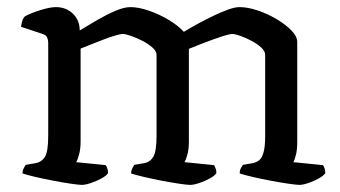

<svg xmlns="http://www.w3.org/2000/svg" viewBox="-20 -520 956 540"><path d="M209.6 0Q201.9 0 179.7 -3.3Q157.6 -6.5 130.3 -11.7Q103 -16.9 79 -22.5Q55 -28.2 43.2 -32.2Q43.2 -39.7 46.6 -46.4Q50 -53 52.5 -56.4L80.3 -61.1Q96.6 -63.9 106.1 -78.4Q115.6 -92.9 115.6 -139.1V-399.9Q115.6 -407.9 112.5 -414.7Q109.4 -421.5 99.9 -424.5L39.1 -444.6Q41.1 -457.5 43.6 -463.9Q46.2 -470.4 50 -474Q66.3 -483.1 93.6 -491.6Q121 -500 137.2 -500Q165.7 -500 185 -481.6Q204.2 -463.1 204.2 -434.4Q227.5 -448.7 253.7 -463.8Q279.9 -479 304.5 -489.5Q329.1 -500 346.6 -500Q369.9 -500 399.1 -489.9Q428.3 -479.8 454.7 -463.9Q481.2 -448 497 -430.5Q514.3 -441 536 -452.9Q557.7 -464.8 579.9 -475.4Q602.1 -486 621.3 -493Q640.5 -500 653.9 -500Q676.2 -500 704.2 -490.8Q732.1 -481.5 757.6 -466.4Q783.2 -451.3 799.6 -434.4Q816 -417.5 816 -401.5V-120.5Q816 -98.5 812.1 -83.7Q808.2 -68.9 805.2 -63.9L888.1 -55.6Q890.1 -53.6 892.5 -47.5Q894.9 -41.5 894.9 -33Q889.7 -25.4 876.1 -17.9Q862.6 -10.3 847.2 -5.2Q831.7 0 822 0Q814.2 0 791.7 -3.3Q769.1 -6.5 741.6 -11.7Q714 -16.9 690 -22.5Q666 -28.2 654.2 -32.2Q654.2 -41.3 657.5 -47Q660.7 -52.8 663.5 -56.4L690.5 -61.1Q700.7 -63.1 708.6 -69.1Q716.5 -75 721.2 -91.3Q725.8 -107.6 725.8 -139.1V-365.9Q725.8 -375.9 714.8 -386.2Q703.7 -396.5 687.5 -405.1Q671.3 -413.7 656.3 -419Q641.3 -424.4 633.4 -424.4Q624.4 -424.4 599.7 -416Q575.1 -407.7 549.8 -398Q524.5 -388.3 511.2 -382.6V-122Q511.2 -100 506.9 -84.8Q502.6 -69.7 498.9 -63.9L582 -55.6Q584 -52.6 586.3 -46.7Q588.6 -40.7 588.6 -33Q583.6 -25.4 569.7 -17.9Q555.7 -10.3 540.4 -5.2Q525.1 0 514.3 0Q506.3 0 484.2 -3.3Q462 -6.5 435.2 -11.7Q408.5 -16.9 384.4 -22.5Q360.4 -28.2 348.6 -32.2Q348.6 -39.5 351.9 -46.2Q355.2 -52.8 358 -56.4L385 -61.1Q402 -63.9 411.1 -78.9Q420.3 -93.8 420.3 -139.1V-365.9Q420.3 -375.9 408.8 -386.2Q397.4 -396.5 380.7 -405.1Q364 -413.7 348.6 -419Q333.2 -424.4 325.3 -424.4Q318.3 -424.4 302.2 -419.5Q286.1 -414.7 267.2 -407.3Q248.3 -400 231.6 -393.3Q215 -386.5 206.7 -383.3V-122Q206.7 -102.3 202.7 -86.8Q198.7 -71.2 194.2 -63.9L277.4 -55.6Q279.4 -52.6 281.6 -47Q283.9 -41.5 283.9 -33Q278.9 -25.4 264.9 -17.9Q250.8 -10.3 235.5 -5.2Q220.2 0 209.6 0Z"/></svg>

Font: Texturina Medium
Style: Regular
Weight: 500
Designer: Guillermo Torres Carreño
Foundry: Omnibus-Type
Version: Version 1.003